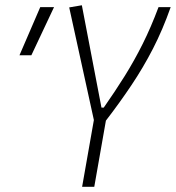

<svg xmlns="http://www.w3.org/2000/svg" viewBox="-20 -721 679 741"><path d="M296.9 0 342.3 -257.8 247.1 -692.4 295.9 -700.7 371.6 -305.7H380.4Q424.8 -369.1 461.7 -428.2Q498.5 -487.3 530.5 -551.3Q562.5 -615.2 591.8 -693.4H638.7Q607.9 -606 570.3 -533Q532.7 -460 487.5 -392.6Q442.4 -325.2 388.7 -255.4L343.8 0ZM55.2 -507.8 135.3 -693.4H188.5L101.1 -507.8Z"/></svg>

Font: Cascadia Code NF ExtraLight
Style: Italic
Weight: 200
Italic angle: -10°
Monospace: yes
Designer: Aaron Bell
Foundry: Saja Typeworks
Version: Version 2404.023; ttfautohint (v1.8.4)